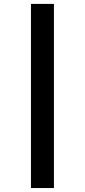

<svg xmlns="http://www.w3.org/2000/svg" viewBox="-20 -762 431 975"><path d="M253.9 192.9H137.2V-742.2H253.9Z"/></svg>

Font: Cadman
Style: Bold
Weight: 700
Designer: Paul James MIller
Foundry: High-Logic / Made with FontCreator
Version: Version 2.114;March 28, 2021;FontCreator 13.0.0.2683 64-bit